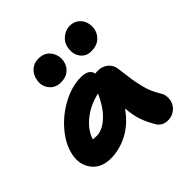

<svg xmlns="http://www.w3.org/2000/svg" viewBox="-201 -864 1086 1086"><g transform="rotate(-45 342.0 -321.0)"><path d="M423.8 -630.9Q430.2 -663.6 457.8 -685.3Q485.4 -707 518.1 -707Q549.8 -707 571.5 -689.2Q593.3 -671.4 600.6 -646Q607.9 -620.6 603 -594.2Q597.2 -563 571.3 -540.5Q545.4 -518.1 502.9 -518.1Q460.4 -518.1 437.3 -550.3Q414.1 -582.5 423.8 -630.9ZM255.9 -515.1Q211.9 -515.1 186.8 -547.4Q161.6 -579.6 169.9 -622.1Q176.8 -658.2 201.2 -679.7Q225.6 -701.2 259.8 -701.2Q311 -701.2 335.7 -665Q360.4 -628.9 351.1 -586.9Q345.2 -556.6 321 -535.9Q296.9 -515.1 255.9 -515.1ZM151.9 -11.2Q75.7 -11.2 37.4 -61.5Q-1 -111.8 13.2 -181.2Q26.4 -248.5 80.6 -313Q134.8 -377.4 210 -417.2Q285.2 -457 356 -457Q420.9 -457 429.2 -413.1Q436 -415 449.2 -415Q486.3 -415 510.5 -394.8Q534.7 -374.5 539.1 -342.8Q542 -324.7 547.1 -283.9Q552.2 -243.2 555.7 -225.3Q559.1 -207.5 566.2 -177.5Q573.2 -147.5 584 -122.8Q594.7 -98.1 610.8 -71.8Q623.5 -51.8 624 -27.6Q624.5 -3.4 614.3 16.8Q604 37.1 582.3 51Q560.5 64.9 532.2 64.9Q489.7 64.9 467.8 30.8Q440.4 -15.6 426.8 -55.7Q413.1 -95.7 408.2 -154.8Q354 -79.1 287.1 -45.2Q220.2 -11.2 151.9 -11.2ZM185.1 -158.2Q230.5 -158.2 277.8 -201.2Q325.2 -244.1 359.9 -323.2Q283.2 -305.7 227.8 -260.7Q172.4 -215.8 155.8 -160.2Q173.3 -158.2 185.1 -158.2Z"/></g></svg>

Font: Shantell Sans Irregular Bouncy
Style: Bold Italic
Weight: 700
Italic angle: -11.31°
Designer: Stephen Nixon, Anya Danilova, Shantell Martin
Foundry: Arrow Type
Version: Version 1.006;[9816181b4]